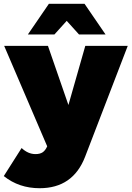

<svg xmlns="http://www.w3.org/2000/svg" viewBox="-40 -789 694 1013"><path d="M169 204Q60 204 -20 140L74 -8Q108 24 147 24Q171.5 24 185.5 14.2Q199.5 4.5 209 -17L-18 -547H213L321 -235L410 -547H634L409 38Q345 204 169 204ZM517 -607H377L312 -679L247 -607H107L218 -769H406Z"/></svg>

Font: Argentum Novus Black
Style: Regular
Weight: 900
Designer: Julieta Ulanovsky (font) & Cristiano Sobral (main changes)
Foundry: Julieta Ulanovsky (font) & Cristiano Sobral (main changes)
Version: Version 3.00;November 27, 2020;FontCreator 13.0.0.2655 64-bi